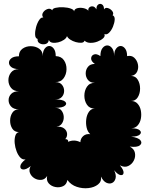

<svg xmlns="http://www.w3.org/2000/svg" viewBox="-20 -964 786 1006"><path d="M333 -21Q329 3 310.5 11.5Q292 20 270.5 16Q249 12 235.5 -3Q222 -18 227 -42Q215 -23 196 -21.5Q177 -20 160.5 -30Q144 -40 137 -57.5Q130 -75 141 -94Q116 -74 100.5 -76Q85 -78 86.5 -93.5Q88 -109 114 -129Q99 -126 87 -138Q75 -150 67 -171Q59 -192 57 -213.5Q55 -235 60 -252Q65 -269 79 -272Q56 -272 44.5 -290Q33 -308 33 -331.5Q33 -355 44.5 -373Q56 -391 79 -391Q52 -391 38.5 -405.5Q25 -420 25 -439Q25 -458 38.5 -472Q52 -486 79 -486Q52 -486 38 -503.5Q24 -521 24 -544Q24 -567 38 -584.5Q52 -602 79 -602Q53 -602 40 -612Q27 -622 27 -635.5Q27 -649 40 -659Q53 -669 79 -669Q79 -695 97.5 -708.5Q116 -722 141 -722Q166 -722 185 -709Q204 -696 204 -670Q204 -696 214.5 -709.5Q225 -723 238 -723Q251 -723 261.5 -709.5Q272 -696 272 -670Q301 -669 315 -648.5Q329 -628 328.5 -601Q328 -574 313 -553.5Q298 -533 269 -534Q293 -534 304.5 -520Q316 -506 316 -488Q316 -470 304.5 -456.5Q293 -443 269 -443Q308 -443 320.5 -432Q333 -421 320.5 -410Q308 -399 269 -399Q291 -399 302 -385Q313 -371 314 -352.5Q315 -334 305.5 -318.5Q296 -303 276 -300Q302 -302 316 -291Q330 -280 331.5 -264Q333 -248 322 -235Q339 -235 337 -221Q369 -235 401 -219Q402 -239 416.5 -251.5Q431 -264 453 -261Q439 -273 434 -295Q429 -317 432 -340Q435 -363 446.5 -379Q458 -395 477 -395Q449 -395 435.5 -415.5Q422 -436 422 -462.5Q422 -489 435.5 -509.5Q449 -530 477 -530Q453 -530 441 -545Q429 -560 429 -579.5Q429 -599 441 -614Q453 -629 477 -629Q457 -643 457.5 -658Q458 -673 472 -678.5Q486 -684 506 -670Q506 -698 517 -712Q528 -726 542 -726Q556 -726 567 -712Q578 -698 578 -670Q578 -696 588.5 -709.5Q599 -723 612 -723Q625 -723 635.5 -709.5Q646 -696 646 -670Q669 -675 683.5 -661.5Q698 -648 702.5 -627.5Q707 -607 698.5 -588.5Q690 -570 667 -566Q690 -566 702 -546Q714 -526 714 -500Q714 -474 702 -454.5Q690 -435 667 -435Q688 -435 701 -420.5Q714 -406 718 -384.5Q722 -363 718 -342Q714 -321 701 -306.5Q688 -292 667 -292Q701 -292 712.5 -281Q724 -270 712.5 -259Q701 -248 667 -248Q705 -243 716 -228.5Q727 -214 712.5 -202.5Q698 -191 660 -196Q683 -184 687 -163Q691 -142 681 -122.5Q671 -103 651.5 -94Q632 -85 608 -98Q628 -74 627.5 -59.5Q627 -45 612.5 -46.5Q598 -48 578 -72Q590 -47 585.5 -29.5Q581 -12 567.5 -5.5Q554 1 537.5 -6.5Q521 -14 509 -39Q513 -13 493.5 2.5Q474 18 443.5 21.5Q413 25 382.5 15Q352 5 333 -21ZM423 -751Q420 -741 406.5 -740Q393 -739 377 -743.5Q361 -748 348 -756.5Q335 -765 331 -775Q328 -764 314.5 -755Q301 -746 284.5 -742Q268 -738 254 -740.5Q240 -743 236 -755Q234 -738 219 -733.5Q204 -729 189.5 -736Q175 -743 177 -760Q165 -763 164 -781.5Q163 -800 169 -822Q175 -844 185.5 -859.5Q196 -875 207 -872Q197 -884 205 -897.5Q213 -911 228.5 -916.5Q244 -922 254 -910Q254 -919 271.5 -923Q289 -927 311.5 -926Q334 -925 351 -919Q368 -913 368 -904Q370 -917 385 -921Q400 -925 417 -921.5Q434 -918 443 -908Q441 -919 448.5 -925.5Q456 -932 466.5 -930.5Q477 -929 485 -915Q485 -934 495 -940.5Q505 -947 515 -940.5Q525 -934 525 -915Q532 -926 546 -921.5Q560 -917 568.5 -905.5Q577 -894 570 -884Q582 -879 581 -861.5Q580 -844 572 -824.5Q564 -805 551.5 -792.5Q539 -780 527 -786Q532 -774 520.5 -763.5Q509 -753 490.5 -746Q472 -739 453 -739.5Q434 -740 423 -751Z"/></svg>

Font: Rubik Bubbles
Style: Regular
Weight: 400
Designer: Hubert and Fischer, NaN
Foundry: Hubert and Fischer, NaN
Version: Version 2.200